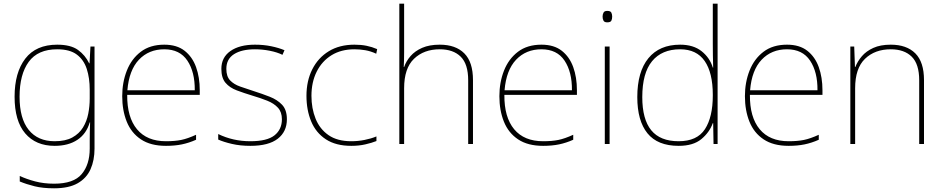

<svg xmlns="http://www.w3.org/2000/svg" viewBox="-20 -780 5109 1040"><path d="M290 -538Q363 -538 402.5 -509.5Q442 -481 463 -437H465L470 -528H492V25Q492 88 470.5 136.5Q449 185 401 212.5Q353 240 273 240Q212 240 167.5 229Q123 218 87 203V173Q123 190 170 202.5Q217 215 273 215Q379 215 422.5 163Q466 111 466 25V-17Q466 -46 466.5 -67Q467 -88 468 -117H466Q448 -55 399 -22.5Q350 10 276 10Q174 10 116.5 -57.5Q59 -125 59 -256Q59 -387 117 -462.5Q175 -538 290 -538ZM290 -513Q185 -513 135.5 -445Q86 -377 86 -256Q86 -138 135.5 -76.5Q185 -15 276 -15Q335 -15 372 -35.5Q409 -56 429.5 -89.5Q450 -123 458 -164Q466 -205 466 -246V-294Q466 -357 450 -406.5Q434 -456 396 -484.5Q358 -513 290 -513Z M870 -538Q938 -538 980 -505Q1022 -472 1042 -416.5Q1062 -361 1062 -291V-266H669Q668 -145 722 -80Q776 -15 879 -15Q927 -15 961.5 -22Q996 -29 1042 -50V-23Q1004 -6 965.5 2Q927 10 879 10Q796 10 743.5 -25Q691 -60 666.5 -121Q642 -182 642 -259Q642 -334 667 -397.5Q692 -461 742.5 -499.5Q793 -538 870 -538ZM870 -513Q786 -513 732.5 -456.5Q679 -400 670 -291H1035Q1036 -390 995 -451.5Q954 -513 870 -513Z M1534 -134Q1534 -67 1484.5 -28.5Q1435 10 1336 10Q1281 10 1236 -0.5Q1191 -11 1162 -24V-54Q1242 -15 1336 -15Q1427 -15 1467 -47Q1507 -79 1507 -134Q1507 -173 1485.5 -196.5Q1464 -220 1427.5 -234.5Q1391 -249 1347 -262Q1301 -276 1262.5 -290.5Q1224 -305 1201.5 -331.5Q1179 -358 1179 -407Q1179 -469 1228 -503.5Q1277 -538 1361 -538Q1408 -538 1449 -529.5Q1490 -521 1521 -508L1510 -483Q1482 -497 1441.5 -505Q1401 -513 1361 -513Q1289 -513 1247.5 -486.5Q1206 -460 1206 -407Q1206 -366 1226.5 -344.5Q1247 -323 1281.5 -311Q1316 -299 1356 -286Q1400 -272 1441 -256Q1482 -240 1508 -212.5Q1534 -185 1534 -134Z M1883 10Q1799 10 1745 -25.5Q1691 -61 1665.5 -122.5Q1640 -184 1640 -261Q1640 -342 1671.5 -404.5Q1703 -467 1761 -502.5Q1819 -538 1900 -538Q1936 -538 1965.5 -532Q1995 -526 2023 -514L2018 -489Q1988 -503 1958.5 -508Q1929 -513 1900 -513Q1828 -513 1776 -481Q1724 -449 1695.5 -392Q1667 -335 1667 -261Q1667 -193 1689.5 -137Q1712 -81 1759.5 -48Q1807 -15 1883 -15Q1919 -15 1954.5 -22Q1990 -29 2019 -41V-16Q1994 -6 1959 2Q1924 10 1883 10Z M2169 -496Q2169 -474 2168.5 -456.5Q2168 -439 2167 -417H2169Q2180 -449 2204 -476.5Q2228 -504 2267 -521Q2306 -538 2362 -538Q2448 -538 2495 -491Q2542 -444 2542 -346V0H2516V-345Q2516 -433 2475.5 -473Q2435 -513 2362 -513Q2276 -513 2222.5 -461.5Q2169 -410 2169 -302V0H2143V-760H2169Z M2913 -538Q2981 -538 3023 -505Q3065 -472 3085 -416.5Q3105 -361 3105 -291V-266H2712Q2711 -145 2765 -80Q2819 -15 2922 -15Q2970 -15 3004.5 -22Q3039 -29 3085 -50V-23Q3047 -6 3008.5 2Q2970 10 2922 10Q2839 10 2786.5 -25Q2734 -60 2709.5 -121Q2685 -182 2685 -259Q2685 -334 2710 -397.5Q2735 -461 2785.5 -499.5Q2836 -538 2913 -538ZM2913 -513Q2829 -513 2775.5 -456.5Q2722 -400 2713 -291H3078Q3079 -390 3038 -451.5Q2997 -513 2913 -513Z M3269 -721Q3287 -721 3291.5 -711.5Q3296 -702 3296 -690Q3296 -677 3291.5 -668Q3287 -659 3269 -659Q3254 -659 3249 -668Q3244 -677 3244 -690Q3244 -702 3249 -711.5Q3254 -721 3269 -721ZM3282 -528V0H3256V-528Z M3656 10Q3542 10 3487 -58Q3432 -126 3432 -254Q3432 -391 3492 -464.5Q3552 -538 3664 -538Q3736 -538 3780.5 -502.5Q3825 -467 3841 -414H3843Q3842 -448 3841.5 -480Q3841 -512 3841 -543V-760H3867V0H3845L3843 -113H3841Q3823 -63 3779 -26.5Q3735 10 3656 10ZM3656 -15Q3756 -15 3798.5 -80.5Q3841 -146 3841 -263V-266Q3841 -386 3797 -449.5Q3753 -513 3664 -513Q3565 -513 3512 -448.5Q3459 -384 3459 -254Q3459 -134 3507.5 -74.5Q3556 -15 3656 -15Z M4243 -538Q4311 -538 4353 -505Q4395 -472 4415 -416.5Q4435 -361 4435 -291V-266H4042Q4041 -145 4095 -80Q4149 -15 4252 -15Q4300 -15 4334.5 -22Q4369 -29 4415 -50V-23Q4377 -6 4338.5 2Q4300 10 4252 10Q4169 10 4116.5 -25Q4064 -60 4039.5 -121Q4015 -182 4015 -259Q4015 -334 4040 -397.5Q4065 -461 4115.5 -499.5Q4166 -538 4243 -538ZM4243 -513Q4159 -513 4105.5 -456.5Q4052 -400 4043 -291H4408Q4409 -390 4368 -451.5Q4327 -513 4243 -513Z M4805 -538Q4891 -538 4938 -491Q4985 -444 4985 -346V0H4959V-345Q4959 -433 4918.5 -473Q4878 -513 4805 -513Q4719 -513 4665.5 -461.5Q4612 -410 4612 -302V0H4586V-528H4607L4611 -417H4613Q4625 -448 4648.5 -475.5Q4672 -503 4710.5 -520.5Q4749 -538 4805 -538Z"/></svg>

Font: Noto Sans Gujarati Thin
Style: Regular
Weight: 100
Designer: Jelle Bosma - Monotype Design Team, Universal Thirst
Foundry: Monotype Imaging Inc.
Version: Version 2.106; ttfautohint (v1.8.4.7-5d5b)